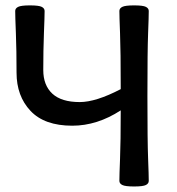

<svg xmlns="http://www.w3.org/2000/svg" viewBox="-20 -674 648 702"><path d="M470.2 7.8Q438 7.8 427.2 2.4Q416.5 -2.9 416.5 -12.7Q416.5 -33.2 418.9 -93.8Q421.4 -154.3 421.4 -270.5Q335.4 -214.4 244.1 -214.4Q142.6 -214.4 91.6 -268.6Q40.5 -322.8 40.5 -408.2Q40.5 -490.2 38.1 -551.8Q35.6 -613.3 35.6 -633.8Q35.6 -643.6 46.4 -648.9Q57.1 -654.3 89.4 -654.3Q122.1 -654.3 132.6 -648.9Q143.1 -643.6 143.1 -633.8Q143.1 -613.3 140.6 -551.8Q138.2 -490.2 138.2 -418Q138.2 -362.3 171.4 -331.5Q204.6 -300.8 271.5 -300.8Q330.6 -300.8 421.4 -348.1Q421.4 -490.2 418.9 -551.8Q416.5 -613.3 416.5 -633.8Q416.5 -643.6 427.2 -648.9Q438 -654.3 470.2 -654.3Q502.9 -654.3 513.4 -648.9Q523.9 -643.6 523.9 -633.8Q523.9 -613.3 521.5 -551.8Q519 -490.2 519 -323.2Q519 -156.2 521.5 -94.7Q523.9 -33.2 523.9 -12.7Q523.9 -2.9 513.4 2.4Q502.9 7.8 470.2 7.8Z"/></svg>

Font: Bainsley
Style: Regular
Weight: 400
Designer: Paul James MIller
Foundry: High-Logic / Made with FontCreator
Version: Version 1.411;March 28, 2021;FontCreator 13.0.0.2683 64-bit